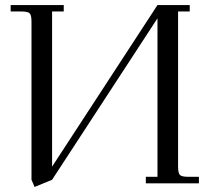

<svg xmlns="http://www.w3.org/2000/svg" viewBox="-20 -722 822 756"><path d="M22 -676.8V-702.1H231V-676.8H185.1V-65.9L600.1 -702.1H727.1V-676.8H681.2V-65.9Q681.2 -41 688.2 -33.4Q695.3 -25.9 720.2 -25.9H763.2V0H554.2V-25.9H600.1V-649.9L185.1 -14.2L116.2 14.2L104 -14.2V-637.2Q104 -662.1 96.9 -669.4Q89.8 -676.8 64.9 -676.8Z"/></svg>

Font: Dihjauti S
Style: Regular
Weight: 400
Designer: T. Christopher White
Version: Version 3.0.0